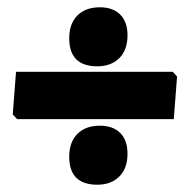

<svg xmlns="http://www.w3.org/2000/svg" viewBox="-20 -517 520 527"><path d="M254 -497Q290 -497 310 -477Q330 -457 330 -420Q330 -380 307.5 -357.5Q285 -335 247 -335Q170 -335 170 -412Q170 -452 192.5 -474.5Q215 -497 254 -497ZM454 -320 466 -307 457 -190H27L15 -203L24 -320ZM254 -172Q290 -172 310 -152Q330 -132 330 -95Q330 -55 307.5 -32.5Q285 -10 247 -10Q170 -10 170 -87Q170 -127 192.5 -149.5Q215 -172 254 -172Z"/></svg>

Font: Alegreya Sans SC Black
Style: Regular
Weight: 900
Designer: Juan Pablo del Peral
Foundry: Huerta Tipografica
Version: Version 2.007